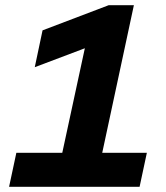

<svg xmlns="http://www.w3.org/2000/svg" viewBox="-20 -720 640 740"><path d="M15 0 43 -131H220L307 -534L114 -461L144 -603L399 -700H496L374 -131H546L518 0Z"/></svg>

Font: Red Hat Mono
Style: Italic
Weight: 400
Italic angle: -12°
Monospace: yes
Designer: Pentagram, MCKL
Foundry: MCKL
Version: Version 1.030